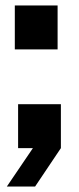

<svg xmlns="http://www.w3.org/2000/svg" viewBox="-20 -540 288 700"><path d="M46 0V-160H202V0L108 140H5L100 0ZM34 -360V-520H190V-360Z"/></svg>

Font: Tektur SemiCondensed
Style: Bold
Weight: 700
Width: 4
Designer: Adam Jagosz
Foundry: Adam Jagosz
Version: Version 1.005;gftools[0.9.30]